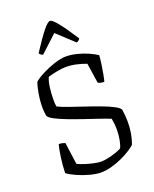

<svg xmlns="http://www.w3.org/2000/svg" viewBox="-172 -1051 921 1146"><g transform="rotate(-20 289.0 -477.5)"><path d="M267 0Q239 0 199 -10.5Q159 -21 122 -37.5Q85 -54 64 -70Q65 -117 72 -167Q79 -217 87 -246Q102 -246 112.5 -243Q123 -240 127 -238L146 -99Q164 -90 190.5 -81.5Q217 -73 244.5 -67Q272 -61 292 -61Q310 -61 335 -66.5Q360 -72 384 -80Q408 -88 422 -96Q431 -113 437 -144.5Q443 -176 443 -211Q443 -228 441 -246.5Q439 -265 436 -280Q406 -292 363 -306.5Q320 -321 273 -337Q226 -353 183 -369.5Q140 -386 110.5 -401.5Q81 -417 75 -431Q73 -442 71.5 -454.5Q70 -467 70 -483Q70 -526 77.5 -570Q85 -614 95 -640Q116 -658 153.5 -677Q191 -696 232.5 -709.5Q274 -723 305 -723Q338 -723 374 -714Q410 -705 442 -691Q474 -677 496 -662Q494 -635 489.5 -604Q485 -573 480 -546Q475 -519 470 -502Q457 -502 446 -505Q435 -508 431 -511L412 -638Q383 -649 350.5 -656.5Q318 -664 282 -664Q259 -664 228 -658Q197 -652 169 -644Q158 -621 153 -582.5Q148 -544 148 -506Q148 -493 148.5 -482.5Q149 -472 151 -462Q174 -450 217 -435Q260 -420 309.5 -403.5Q359 -387 404.5 -370Q450 -353 480 -337Q510 -321 514 -308Q517 -284 518.5 -267.5Q520 -251 520 -234Q520 -192 514.5 -160Q509 -128 497 -93Q485 -81 460 -65Q435 -49 402 -34Q369 -19 334 -9.5Q299 0 267 0ZM182 -779Q164 -786 160 -797Q214 -880 244.5 -917.5Q275 -955 289 -955Q303 -955 333.5 -917.5Q364 -880 418 -797Q416 -793 410.5 -787.5Q405 -782 396 -779L289 -878Z"/></g></svg>

Font: Texturina 72pt Light
Style: Regular
Weight: 300
Designer: Guillermo Torres Carreño
Foundry: Omnibus-Type
Version: Version 1.002; ttfautohint (v1.8.3)